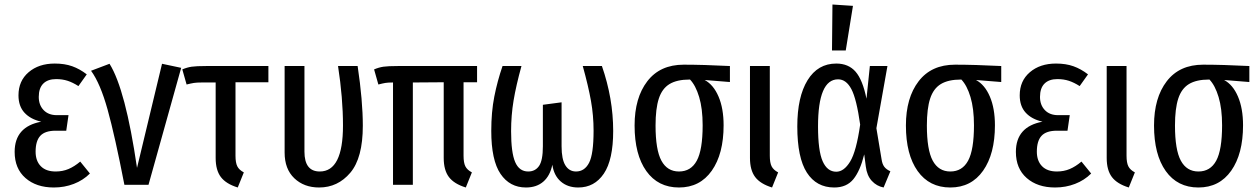

<svg xmlns="http://www.w3.org/2000/svg" viewBox="-20 -820 5584 852"><path d="M365 -490 328 -438Q303 -454 280 -461.5Q257 -469 229 -469Q192 -469 172 -449Q152 -429 152 -390Q152 -354 173.5 -331.5Q195 -309 232 -309H284L274 -240H227Q180 -240 159 -217.5Q138 -195 138 -147Q138 -106 161 -82.5Q184 -59 227 -59Q258 -59 284 -70Q310 -81 336 -103L379 -50Q349 -20 307.5 -4Q266 12 219 12Q141 12 93 -30Q45 -72 45 -146Q45 -258 163 -280Q115 -291 88.5 -320Q62 -349 62 -397Q62 -461 107 -499.5Q152 -538 223 -538Q267 -538 300.5 -526Q334 -514 365 -490Z M588 -75 699 -537 784 -519 639 0H532Q490 -217 457.5 -333.5Q425 -450 384 -506L466 -537Q537 -424 588 -75Z M1025 -455V-129Q1025 -98 1033 -82Q1041 -66 1062 -55L1035 12Q983 -4 960 -34.5Q937 -65 937 -119V-454H876Q853 -454 840.5 -452Q828 -450 808 -445L789 -512Q810 -521 830.5 -524Q851 -527 895 -527H1171V-455Z M1590 -262Q1590 -119 1534.5 -53.5Q1479 12 1396 12Q1329 12 1286 -29Q1243 -70 1243 -143V-527H1331V-147Q1331 -59 1399 -59Q1502 -59 1502 -263Q1502 -385 1480 -527H1567Q1590 -373 1590 -262Z M2037 -455V-129Q2037 -98 2045 -82Q2053 -66 2074 -55L2047 12Q1995 -4 1972 -34.5Q1949 -65 1949 -119V-455L1812 -454V0H1724V-454Q1702 -454 1690 -452Q1678 -450 1659 -445L1640 -512Q1661 -521 1681.5 -524Q1702 -527 1746 -527H2097V-455Z M2701 -239Q2701 -111 2659.5 -49.5Q2618 12 2546 12Q2499 12 2468.5 -14.5Q2438 -41 2431 -89Q2421 -40 2391 -14Q2361 12 2314 12Q2242 12 2201 -48.5Q2160 -109 2160 -239Q2160 -323 2173.5 -391.5Q2187 -460 2210 -527H2294Q2270 -440 2259 -374Q2248 -308 2248 -238Q2248 -143 2266 -101Q2284 -59 2324 -59Q2355 -59 2372 -83.5Q2389 -108 2389 -171V-355L2472 -366V-171Q2472 -113 2489 -86Q2506 -59 2536 -59Q2574 -59 2594 -97.5Q2614 -136 2614 -240Q2614 -307 2602.5 -372Q2591 -437 2566 -527H2651Q2701 -383 2701 -239Z M3219 -456 3107 -465Q3146 -444 3168.5 -391.5Q3191 -339 3191 -264Q3191 -137 3138.5 -62.5Q3086 12 2993 12Q2900 12 2848 -61Q2796 -134 2796 -263Q2796 -386 2852.5 -459.5Q2909 -533 3014 -533Q3099 -533 3219 -527ZM3098 -264Q3098 -338 3082.5 -389.5Q3067 -441 3042 -467H3040Q2984 -467 2951 -447Q2918 -427 2903.5 -382.5Q2889 -338 2889 -263Q2889 -155 2915 -107Q2941 -59 2993 -59Q3046 -59 3072 -107Q3098 -155 3098 -264Z M3396 -129Q3396 -98 3404 -82Q3412 -66 3433 -55L3406 12Q3354 -4 3331 -34.5Q3308 -65 3308 -119V-527H3396Z M3825 -382 3840 -527H3918L3869 -251L3892 -113Q3895 -92 3904 -80Q3913 -68 3931 -60L3901 12Q3870 6 3848.5 -17.5Q3827 -41 3822 -81L3815 -135Q3797 -62 3767 -25Q3737 12 3682 12Q3603 12 3560.5 -54Q3518 -120 3518 -259Q3518 -390 3563.5 -464Q3609 -538 3691 -538Q3745 -538 3776.5 -502Q3808 -466 3825 -382ZM3610 -259Q3610 -151 3630.5 -104.5Q3651 -58 3691 -58Q3725 -58 3752.5 -103Q3780 -148 3797 -267Q3781 -381 3758 -424.5Q3735 -468 3699 -468Q3610 -468 3610 -259ZM3674 -800 3765 -794 3733 -596H3672Z M4423 -456 4311 -465Q4350 -444 4372.5 -391.5Q4395 -339 4395 -264Q4395 -137 4342.5 -62.5Q4290 12 4197 12Q4104 12 4052 -61Q4000 -134 4000 -263Q4000 -386 4056.5 -459.5Q4113 -533 4218 -533Q4303 -533 4423 -527ZM4302 -264Q4302 -338 4286.5 -389.5Q4271 -441 4246 -467H4244Q4188 -467 4155 -447Q4122 -427 4107.5 -382.5Q4093 -338 4093 -263Q4093 -155 4119 -107Q4145 -59 4197 -59Q4250 -59 4276 -107Q4302 -155 4302 -264Z M4808 -490 4771 -438Q4746 -454 4723 -461.5Q4700 -469 4672 -469Q4635 -469 4615 -449Q4595 -429 4595 -390Q4595 -354 4616.5 -331.5Q4638 -309 4675 -309H4727L4717 -240H4670Q4623 -240 4602 -217.5Q4581 -195 4581 -147Q4581 -106 4604 -82.5Q4627 -59 4670 -59Q4701 -59 4727 -70Q4753 -81 4779 -103L4822 -50Q4792 -20 4750.5 -4Q4709 12 4662 12Q4584 12 4536 -30Q4488 -72 4488 -146Q4488 -258 4606 -280Q4558 -291 4531.5 -320Q4505 -349 4505 -397Q4505 -461 4550 -499.5Q4595 -538 4666 -538Q4710 -538 4743.5 -526Q4777 -514 4808 -490Z M4979 -129Q4979 -98 4987 -82Q4995 -66 5016 -55L4989 12Q4937 -4 4914 -34.5Q4891 -65 4891 -119V-527H4979Z M5524 -456 5412 -465Q5451 -444 5473.5 -391.5Q5496 -339 5496 -264Q5496 -137 5443.5 -62.5Q5391 12 5298 12Q5205 12 5153 -61Q5101 -134 5101 -263Q5101 -386 5157.5 -459.5Q5214 -533 5319 -533Q5404 -533 5524 -527ZM5403 -264Q5403 -338 5387.5 -389.5Q5372 -441 5347 -467H5345Q5289 -467 5256 -447Q5223 -427 5208.5 -382.5Q5194 -338 5194 -263Q5194 -155 5220 -107Q5246 -59 5298 -59Q5351 -59 5377 -107Q5403 -155 5403 -264Z"/></svg>

Font: Fira Sans Extra Condensed
Style: Regular
Weight: 400
Width: 1
Designer: Carrois Corporate & Edenspiekermann AG
Foundry: Carrois Corporate GbR & Edenspiekermann AG
Version: Version 4.203